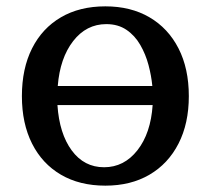

<svg xmlns="http://www.w3.org/2000/svg" viewBox="-20 -570 663 605"><path d="M312 15Q231 15 172 -19.5Q113 -54 81 -117.5Q49 -181 49 -267Q49 -354 81 -417.5Q113 -481 172 -515.5Q231 -550 312 -550Q392 -550 451 -515.5Q510 -481 542.5 -417.5Q575 -354 575 -267Q575 -181 542.5 -117.5Q510 -54 451 -19.5Q392 15 312 15ZM315 -494Q252 -494 210.5 -440.5Q169 -387 162 -299H460Q457 -331 448 -365Q439 -399 422 -428.5Q405 -458 378.5 -476Q352 -494 315 -494ZM308 -43Q371 -43 413 -96.5Q455 -150 461 -239H161Q167 -149 206 -96Q245 -43 308 -43Z"/></svg>

Font: Gabriela
Style: Regular
Weight: 400
Designer: Eduardo Rodriguez Tunni
Foundry: Eduardo Rodriguez Tunni
Version: Version 2.001;gftools[0.9.26]